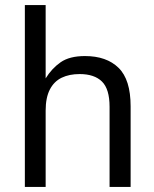

<svg xmlns="http://www.w3.org/2000/svg" viewBox="-20 -737 609 757"><path d="M160 0H78V-717H160V-428Q184 -467 219 -491.5Q254 -516 315 -516Q400 -516 447.5 -469.5Q495 -423 495 -318V0H412V-316Q412 -386 382 -415.5Q352 -445 294 -445Q253 -445 223 -430.5Q193 -416 176.5 -384Q160 -352 160 -301Z"/></svg>

Font: 42dot Sans Light
Style: Regular
Weight: 400
Version: Version 1.000